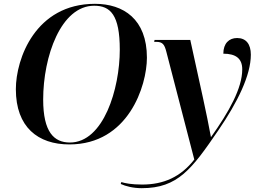

<svg xmlns="http://www.w3.org/2000/svg" viewBox="-20 -745 1351 1005"><path d="M343 11C652 11 749 -296 749 -443C749 -645 626 -725 477 -725C166 -725 63 -438 63 -278C63 -79 179 11 343 11ZM346 1C263 1 206 -53 206 -224C206 -450 299 -715 473 -715C558 -715 607 -667 607 -485C607 -280 522 1 346 1ZM722 240C911 240 984 140 1123 -63C1224 -211 1293 -351 1293 -459C1293 -514 1268 -546 1221 -546C1179 -546 1149 -518 1149 -464C1214 -464 1248 -439 1248 -382C1248 -283 1178 -159 1085 -28H1084C1077 -67 1055 -178 1043 -230L976 -536H789L787 -526H797C831 -526 841 -513 851 -473L997 90C926 181 837 221 724 221C668 221 634 214 615 208L612 218C638 230 677 240 722 240Z"/></svg>

Font: Noto Serif Display SemiBold
Style: Italic
Weight: 600
Italic angle: -12°
Designer: Monotype Design Team
Foundry: Monotype Imaging Inc.
Version: Version 2.009